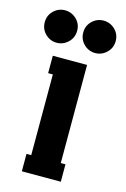

<svg xmlns="http://www.w3.org/2000/svg" viewBox="-148 -738 518 790"><g transform="rotate(15 111.0 -343.0)"><path d="M77.4 -567.9Q56.6 -547.9 28.8 -547.9Q1 -547.9 -19.5 -567.9Q-40 -587.9 -40 -617.2Q-40 -646.5 -19.5 -666.3Q1 -686 28.8 -686Q56.6 -686 77.4 -666.3Q98.1 -646.5 98.1 -617.2Q98.1 -587.9 77.4 -567.9ZM241.5 -567.9Q220.7 -547.9 192.9 -547.9Q165 -547.9 144.5 -567.9Q124 -587.9 124 -617.2Q124 -646.5 144.5 -666.3Q165 -686 192.9 -686Q220.7 -686 241.5 -666.3Q262.2 -646.5 262.2 -617.2Q262.2 -587.9 241.5 -567.9ZM193.8 0H27.8V-74.2H47.9V-418H27.8V-492.2H173.8V-74.2H193.8Z"/></g></svg>

Font: Margherita Black
Style: Regular
Weight: 900
Designer: James Puckett
Foundry: Dunwich Type Founders
Version: Version 1.008;hotconv 1.0.109;makeotfexe 2.5.65596